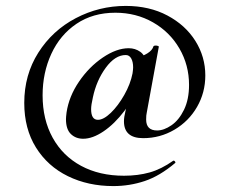

<svg xmlns="http://www.w3.org/2000/svg" viewBox="-20 -523 769 649"><path d="M62 -175Q62 -270 109.5 -345Q157 -420 236 -461.5Q315 -503 405 -503Q485 -503 546 -470.5Q607 -438 640.5 -384.5Q674 -331 674 -268Q674 -210 646 -161.5Q618 -113 569.5 -84.5Q521 -56 464 -56Q399 -56 399 -113Q399 -127 404 -147L423 -234L457 -247Q434 -192 400.5 -148Q367 -104 330 -79Q293 -54 261 -54Q236 -54 219.5 -70Q203 -86 203 -120Q203 -127 205 -143Q213 -197 247 -247Q281 -297 327.5 -328.5Q374 -360 415 -360Q437 -360 454 -348Q471 -336 474 -311L444 -330Q461 -332 478 -342.5Q495 -353 499 -367Q501 -369 506 -369Q510 -369 513 -368Q516 -367 517 -366L476 -142Q474 -134 474 -119Q474 -82 511 -82Q534 -82 559.5 -99.5Q585 -117 602 -152Q619 -187 619 -236Q619 -303 586.5 -359Q554 -415 497 -447.5Q440 -480 370 -480Q294 -480 238.5 -442.5Q183 -405 153.5 -341Q124 -277 124 -201Q124 -119 158 -57.5Q192 4 254 37.5Q316 71 399 71Q446 71 485.5 60Q525 49 566 20H567Q570 20 572 23.5Q574 27 572 28Q520 72 469 89Q418 106 363 106Q278 106 209.5 72.5Q141 39 101.5 -24.5Q62 -88 62 -175ZM428 -275Q430 -289 430 -295Q430 -314 423.5 -325.5Q417 -337 405 -337Q369 -337 337.5 -294Q306 -251 294 -194Q288 -168 288 -154Q288 -118 311 -118Q330 -118 354.5 -141.5Q379 -165 400 -202Q421 -239 428 -275Z"/></svg>

Font: Cormorant Garamond
Style: Bold Italic
Weight: 700
Italic angle: -10°
Designer: Christian Thalmann (Catharsis Fonts)
Foundry: Catharsis Fonts
Version: Version 4.000